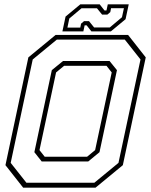

<svg xmlns="http://www.w3.org/2000/svg" viewBox="-20 -860 693 880"><path d="M86 0 5 -103 110 -597 235 -700H567L648 -597L543 -103L418 0ZM185 -141.5H379L416 -172L492 -528L468 -558.5H274L237 -528L161 -172ZM101 -22.5H412.5L523 -113.5L624 -587.5L552 -678.5H240.5L130 -587.5L29 -113.5ZM171 -120 137.5 -162.5 217.5 -538.5 269 -580.5H482L516 -538.5L436 -162.5L384.5 -120ZM266 -716 280.5 -784 348 -840H437L459 -812H468L474 -840H570L555.5 -772L488 -716H399L377 -744H368L362 -716ZM289 -733.5H348L351.5 -751.5L365 -763H388L411.5 -734H483L539 -781L548 -822.5H489L485.5 -804.5L472 -793H448L424.5 -822H353.5L297.5 -775Z"/></svg>

Font: Tourney Thin ExtraLight
Style: Italic
Weight: 250
Italic angle: -12°
Version: Version 1.015